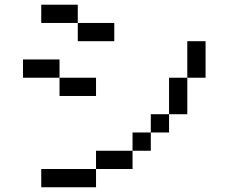

<svg xmlns="http://www.w3.org/2000/svg" viewBox="-20 -789 1040 809"><path d="M769.2 -461.5V-615.4H846.2V-461.5ZM692.3 -307.7V-461.5H769.2V-307.7ZM615.4 -230.8V-307.7H692.3V-230.8ZM538.5 -153.8V-230.8H615.4V-153.8ZM384.6 -76.9V-153.8H538.5V-76.9ZM153.8 -76.9H384.6V0H153.8ZM230.8 -461.5H384.6V-384.6H230.8ZM76.9 -538.5H230.8V-461.5H76.9ZM307.7 -692.3H461.5V-615.4H307.7ZM153.8 -769.2H307.7V-692.3H153.8Z"/></svg>

Font: Mintsoda - Lime Green 13x16
Style: Regular
Weight: 400
Designer: Mintsoda-15
Version: Version 1.0